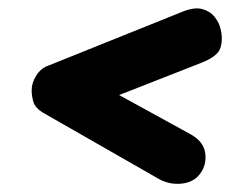

<svg xmlns="http://www.w3.org/2000/svg" viewBox="-20 -594 578 464"><path d="M359.5 -164 82.5 -322.5Q65 -333.5 60.8 -347.5Q56.5 -361.5 56.5 -376Q56.5 -393.5 67.5 -411.2Q78.5 -429 97 -435.5L420.5 -565.5Q450 -577.5 469.2 -572Q488.5 -566.5 499.2 -552.5Q510 -538.5 513 -524Q519 -501.5 513.2 -479.8Q507.5 -458 466 -442L194.5 -335.5L202 -400.5L441.5 -269Q474.5 -250.5 476.5 -219.2Q478.5 -188 457 -166.5Q440.5 -151 412.8 -149.8Q385 -148.5 359.5 -164Z"/></svg>

Font: Edu SA Hand
Style: Bold
Weight: 700
Designer: Tina and Corey Anderson, Eben Sorkin, Mirko Velimirovic
Foundry: Google for Education
Version: Version 2.000